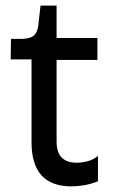

<svg xmlns="http://www.w3.org/2000/svg" viewBox="-20 -652 400 682"><path d="M234 10Q163 10 127.5 -29Q92 -68 92 -147V-441H18L19 -514H61Q88 -515 100.5 -526Q113 -537 116 -562L124 -632H181V-517H326V-439H181V-150Q181 -110 199.5 -92Q218 -74 252 -74Q270 -74 290 -79Q310 -84 328 -98V-8Q302 2 278.5 6Q255 10 234 10Z"/></svg>

Font: Bricolage Grotesque 36pt
Style: Regular
Weight: 400
Designer: Mathieu Triay
Foundry: Atelier Triay
Version: Version 1.001;gftools[0.9.33.dev8+g029e19f]